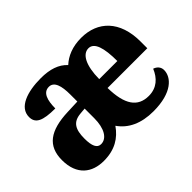

<svg xmlns="http://www.w3.org/2000/svg" viewBox="-104 -791 1042 1042"><g transform="rotate(-45 416.5 -270.0)"><path d="M198 10C283 10 338 -25 377 -81C418 -22 485 10 579 10C722 10 778 -53 778 -108C778 -132 762 -148 741 -155C720 -104 682 -67 620 -67C536 -67 494 -126 492 -256H797V-308C797 -466 710 -550 583 -550C515 -550 465 -528 429 -495C394 -533 343 -550 273 -550C170 -550 79 -520 79 -446C79 -397 116 -378 213 -378C213 -440 227 -486 271 -486C311 -486 324 -440 324 -374V-320L248 -317C108 -312 40 -263 40 -154C40 -39 109 10 198 10ZM633 -322H494C495 -427 526 -482 571 -482C615 -482 633 -423 633 -322ZM252 -65C222 -65 209 -94 209 -150C209 -221 229 -257 291 -262L325 -265V-191C325 -114 296 -65 252 -65Z"/></g></svg>

Font: Noto Serif Georgian SemiCondensed ExtraBold
Style: Regular
Weight: 800
Width: 4
Designer: Monotype Design Team, Akaki Razmadze
Foundry: Google LLC
Version: Version 2.003